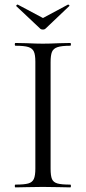

<svg xmlns="http://www.w3.org/2000/svg" viewBox="-20 -811 372 831"><path d="M284 -12Q287 -12 287 -6Q287 0 284 0Q254 0 236 -1L165 -2L96 -1Q78 0 47 0Q44 0 44 -6Q44 -12 47 -12Q85 -12 102.5 -17Q120 -22 126.5 -36.5Q133 -51 133 -81V-544Q133 -574 126.5 -588Q120 -602 102.5 -607.5Q85 -613 47 -613Q44 -613 44 -619Q44 -625 47 -625L96 -624Q138 -622 165 -622Q195 -622 237 -624L284 -625Q287 -625 287 -619Q287 -613 284 -613Q247 -613 229 -607Q211 -601 205 -586.5Q199 -572 199 -542V-81Q199 -50 205 -36Q211 -22 228.5 -17Q246 -12 284 -12ZM50 -785Q50 -787 52.5 -789.5Q55 -792 57 -791L166 -733L274 -791H275Q278 -791 280 -788Q282 -785 279 -784L177 -687Q173 -683 166 -683Q158 -683 154 -687L51 -784Q51 -784 50.5 -784.5Q50 -785 50 -785Z"/></svg>

Font: Cormorant Infant
Style: Regular
Weight: 400
Designer: Christian Thalmann (Catharsis Fonts)
Foundry: Catharsis Fonts
Version: Version 4.000